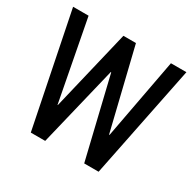

<svg xmlns="http://www.w3.org/2000/svg" viewBox="-154 -880 1067 1049"><g transform="rotate(30 379.0 -355.5)"><path d="M539.1 -204.1Q539.1 -204.1 542 -204.1Q565.4 -331.1 636.7 -710.9Q661.1 -710.9 734.4 -710.9Q698.2 -533.2 590.8 0Q568.4 0 500 0Q469.7 -126 378.9 -504.9Q377.9 -504.9 376 -504.9Q345.7 -378.9 253.9 0Q231.4 0 163.1 0Q127 -177.7 19.5 -710.9Q43.9 -710.9 117.2 -710.9Q141.6 -584 213.9 -204.1Q213.9 -204.1 215.8 -204.1Q246.1 -331.1 336.9 -710.9Q357.4 -710.9 416 -710.9Q446.3 -584 539.1 -204.1Z"/></g></svg>

Font: Noto Sans Hebrew DECATHLON 
Style: Regular
Weight: 400
Designer: Monotype Design team
Version: Version 1.03 uh